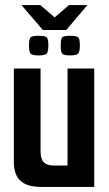

<svg xmlns="http://www.w3.org/2000/svg" viewBox="-20 -742 434 762"><path d="M65 -722H140L197 -673L254 -722H327L243 -623H150ZM146 0Q99 0 75 -14.5Q51 -29 43 -51Q35 -73 35 -95V-470H141V-141Q141 -112 153.5 -98.5Q166 -85 194 -85H248V-470H354V0ZM258 -522Q230 -522 225.5 -531Q221 -540 221 -561Q221 -584 225.5 -592Q230 -600 258 -600Q287 -600 292 -592Q297 -584 297 -561Q297 -540 291.5 -531Q286 -522 258 -522ZM133 -522Q105 -522 100 -531Q95 -540 95 -561Q95 -584 100 -592Q105 -600 133 -600Q162 -600 167 -592Q172 -584 172 -561Q172 -540 166.5 -531Q161 -522 133 -522Z"/></svg>

Font: Smooch Sans
Style: Bold
Weight: 700
Designer: Robert E. Leuschke
Foundry: Robert E. Leuschke
Version: Version 1.010